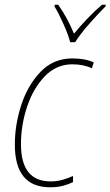

<svg xmlns="http://www.w3.org/2000/svg" viewBox="-20 -785 469 815"><path d="M193 10Q224 10 248 3.5Q272 -3 290 -12V-38Q268 -28 244.5 -21.5Q221 -15 195 -15Q69 -15 69 -173Q69 -254 95 -332Q121 -410 170 -461Q219 -512 287 -512Q335 -512 370 -495L378 -520Q342 -537 287 -537Q207 -537 152.5 -480.5Q98 -424 70.5 -340Q43 -256 43 -171Q43 10 193 10ZM278 -606H299Q321 -641 359.5 -684.5Q398 -728 428 -758L429 -765H413Q380 -737 348.5 -703.5Q317 -670 294 -642Q266 -710 227 -765H213L211 -758Q228 -731 249 -684Q270 -637 278 -606Z"/></svg>

Font: Noto Sans UI SemiCondensed Thin
Style: Italic
Weight: 250
Width: 4
Italic angle: -12°
Designer: Monotype Design Team
Foundry: Monotype Imaging Inc.
Version: Version 1.901